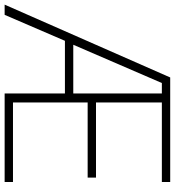

<svg xmlns="http://www.w3.org/2000/svg" viewBox="16 -771 754 828"><g transform="rotate(90 393.0 -357.0)"><path d="M764 0V-36H421V-358H745V-394H421V-678H764V-714H313L-1 0H43L155 -260H382V0ZM172 -296 337 -678H382V-296Z"/></g></svg>

Font: Noto Sans Thai Looped ExtraLight
Style: Regular
Weight: 200
Designer: Sasikarn Vongin, Ben Mitchell
Foundry: The Fontpad Ltd
Version: Version 1.001